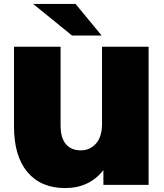

<svg xmlns="http://www.w3.org/2000/svg" viewBox="-20 -937 830 973"><path d="M733 -700V0H504V-75Q433 16 310 16Q187 16 119 -65Q51 -146 51 -295V-700H287V-302Q287 -238 314 -206.5Q341 -175 389 -175Q436 -175 466.5 -209.5Q497 -244 497 -310V-700ZM148 -917H363L495 -757H345Z"/></svg>

Font: Montserrat Alternates Black
Style: Regular
Weight: 900
Designer: Julieta Ulanovsky
Foundry: Julieta Ulanovsky
Version: Version 7.200